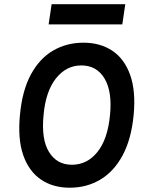

<svg xmlns="http://www.w3.org/2000/svg" viewBox="-20 -861 655 895"><path d="M304.9 14Q226.9 14 170.8 -24.1Q114.8 -62.1 88.4 -137.5Q62.1 -213 73 -324.9Q83.5 -439 124 -513.8Q164.6 -588.7 227.8 -625.4Q291 -662 369 -662Q447.6 -662 503.8 -624.3Q560 -586.6 586.8 -511.6Q613.5 -436.6 603 -324.9Q592 -211.5 551.3 -136.3Q510.6 -61.1 447.3 -23.6Q384 14 304.9 14ZM315.1 -93Q386.6 -93 434.5 -153Q482.5 -212.9 492.9 -326Q503.5 -434.9 467 -495.5Q430.5 -556 359 -556Q288.6 -556 240.7 -495.4Q192.8 -434.7 183.1 -324.9Q171.8 -212.5 208.3 -152.7Q244.8 -93 315.1 -93ZM220.6 -841.3H564L550.1 -747.3H206.7Z"/></svg>

Font: Karla
Style: Italic
Weight: 400
Italic angle: -8°
Designer: Jonathan Pinhorn
Version: Version 2.004;gftools[0.9.33]